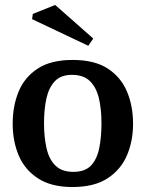

<svg xmlns="http://www.w3.org/2000/svg" viewBox="-20 -742 585 772"><path d="M271 10Q186 10 132.5 -25Q79 -60 55 -117.5Q31 -175 31 -244Q31 -316 55 -374Q79 -432 132 -466.5Q185 -501 272 -501Q360 -501 413 -466.5Q466 -432 490.5 -374Q515 -316 515 -244Q515 -175 490.5 -117.5Q466 -60 412.5 -25Q359 10 271 10ZM275 -51Q322 -51 346 -76.5Q370 -102 379 -146.5Q388 -191 388 -246Q388 -302 378 -345.5Q368 -389 342.5 -415Q317 -441 269 -441Q224 -441 200 -415Q176 -389 166.5 -345.5Q157 -302 157 -246Q157 -191 167 -146.5Q177 -102 202.5 -76.5Q228 -51 275 -51ZM335 -558 109 -665 112 -686 202 -722 355 -587Z"/></svg>

Font: Manuale SemiBold
Style: Regular
Weight: 600
Version: Version 1.002